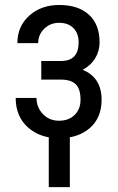

<svg xmlns="http://www.w3.org/2000/svg" viewBox="-20 -558 486 788"><path d="M388.7 -384.3C388.7 -433.1 374.1 -470.9 345 -497.6C315.8 -524.3 275.1 -537.6 222.7 -537.6C173.5 -537.6 132.6 -522.9 100.1 -493.7C67.5 -464.4 51.3 -426.8 51.3 -380.9H136.7C136.7 -404 144.9 -423.7 161.4 -439.9C177.8 -456.2 198.2 -464.4 222.7 -464.4C247.7 -464.4 267.3 -457.1 281.5 -442.6C295.7 -428.1 302.7 -408.5 302.7 -383.8C302.7 -334.6 279.9 -309.2 234.4 -307.6H149.4V-231.4H228.5C256.8 -231.4 277.6 -225 290.8 -212.2C304 -199.3 310.5 -178.1 310.5 -148.4C310.5 -123 302.5 -102.4 286.4 -86.4C270.3 -70.5 248.9 -62.5 222.2 -62.5C195.8 -62.5 173.8 -71.6 156.2 -89.8C138.7 -108.1 129.9 -130.2 129.9 -156.2H44.4C44.4 -105.5 61.1 -65.2 94.5 -35.4C127.8 -5.6 170.4 9.3 222.2 9.3C274.6 9.3 316.8 -4.7 348.9 -32.7C380.9 -60.7 397 -99.3 397 -148.4C397 -209.3 371.1 -250.3 319.3 -271.5C341.5 -283.2 358.6 -299 370.6 -318.8C382.6 -338.7 388.7 -360.5 388.7 -384.3ZM266.6 210V-40H180.2V210Z"/></svg>

Font: Roboto Condensed
Style: Regular
Weight: 400
Designer: Google
Version: Version 2.134; 2016